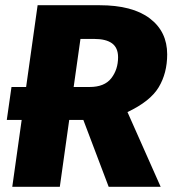

<svg xmlns="http://www.w3.org/2000/svg" viewBox="-20 -715 660 735"><path d="M468 -286 595 0H396L299 -256H245L209 0H27L63 -256H6L24 -382H80L124 -695H361Q487 -695 553.5 -644.5Q620 -594 620 -507Q620 -435 587.5 -381Q555 -327 468 -286ZM288 -566 262 -382H323Q380 -382 406 -415.5Q432 -449 432 -496Q432 -532 409 -549Q386 -566 340 -566Z"/></svg>

Font: Trujillo ExtraBold
Style: Italic
Weight: 800
Italic angle: -8°
Designer: Fira Sans original fonts by bBox Type GmbH, Carrois Corporate GbR, & Edenspiekermann AG / Changes by Cristiano Sobral
Foundry: Fira Sans original fonts by bBox Type GmbH, Carrois Corporate GbR, & Edenspiekermann AG / Changes by Cristiano Sobral
Version: Version 4.301;July 28, 2020;FontCreator 13.0.0.2655 64-bit